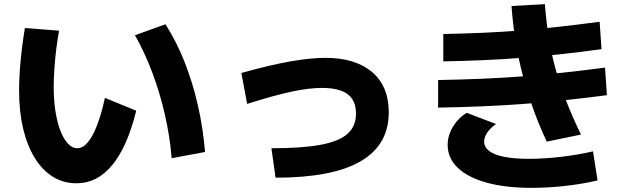

<svg xmlns="http://www.w3.org/2000/svg" viewBox="-20 -843 3040 926"><path d="M349 41Q286 41 235 9.5Q184 -22 147.5 -81.5Q111 -141 91.5 -223Q72 -305 72 -407Q72 -450 75.5 -502Q79 -554 85.5 -607Q92 -660 100 -708L265 -695Q258 -659 252 -611.5Q246 -564 242.5 -514.5Q239 -465 239 -423Q239 -360 247.5 -306Q256 -252 271.5 -212Q287 -172 308 -150Q329 -128 352 -128Q379 -128 403 -156Q427 -184 448 -238.5Q469 -293 486 -371L637 -309Q594 -135 521.5 -47Q449 41 349 41ZM808 -80Q799 -187 775 -291.5Q751 -396 714.5 -493Q678 -590 631 -673L778 -726Q831 -643 870 -544.5Q909 -446 934 -337Q959 -228 969 -110Z M1289 -128Q1439 -128 1528 -145Q1617 -162 1657 -198.5Q1697 -235 1697 -295Q1697 -358 1657 -388.5Q1617 -419 1532 -419Q1470 -419 1386 -401Q1302 -383 1172 -342L1144 -491Q1284 -530 1381 -547Q1478 -564 1549 -564Q1694 -564 1774.5 -495.5Q1855 -427 1855 -301Q1855 -144 1719 -65Q1583 14 1309 14Z M2617 -160Q2582 -234 2553 -314Q2524 -394 2502 -477Q2480 -560 2466.5 -644.5Q2453 -729 2447 -814L2608 -823Q2614 -741 2626.5 -662.5Q2639 -584 2660.5 -506.5Q2682 -429 2712.5 -351.5Q2743 -274 2782 -194ZM2543 63Q2418 63 2327.5 38Q2237 13 2188 -33.5Q2139 -80 2139 -144Q2139 -189 2164 -231Q2189 -273 2231 -299L2372 -245Q2344 -225 2329.5 -203Q2315 -181 2315 -160Q2315 -133 2339.5 -114.5Q2364 -96 2412.5 -86.5Q2461 -77 2531 -77Q2603 -77 2685 -86.5Q2767 -96 2840 -113L2862 27Q2786 45 2703.5 54Q2621 63 2543 63ZM2118 -679Q2219 -681 2310.5 -685Q2402 -689 2490.5 -696Q2579 -703 2672.5 -713.5Q2766 -724 2872 -738L2881 -606Q2774 -591 2679.5 -581Q2585 -571 2495.5 -564Q2406 -557 2313.5 -553Q2221 -549 2118 -547ZM2093 -457Q2202 -459 2299 -463Q2396 -467 2491 -474Q2586 -481 2685.5 -491.5Q2785 -502 2898 -517L2907 -384Q2793 -369 2692 -358.5Q2591 -348 2495 -341Q2399 -334 2301 -330Q2203 -326 2093 -324Z"/></svg>

Font: M PLUS 2 Thin ExtraBold
Style: Regular
Weight: 800
Version: Version 1.001